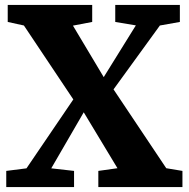

<svg xmlns="http://www.w3.org/2000/svg" viewBox="-20 -763 770 783"><path d="M88 -76.5 279 -357.5 77.5 -659 11.5 -673.5V-743H356V-673.5L277.5 -658.5L403 -448.5L534 -659.5L450 -673.5V-743H713.5V-673.5L632 -659L443 -398.5L658 -77L724 -66V0H381V-66L459 -77L321.5 -305L189 -76.5L282 -66V0H5.5V-66Z"/></svg>

Font: Merriweather Black
Style: Regular
Weight: 900
Designer: Eben Sorkin
Foundry: Eben Sorkin
Version: Version 2.200;gftools[0.9.31]